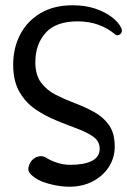

<svg xmlns="http://www.w3.org/2000/svg" viewBox="-20 -506 482 728"><path d="M30 -261Q30 -324 56.5 -375Q83 -426 133.5 -456Q184 -486 255 -486Q304 -486 342 -473Q380 -460 405.5 -440Q431 -420 440 -399Q446 -385 436 -376.5Q426 -368 416 -376Q389 -399 353.5 -412Q318 -425 274 -425Q192 -425 153 -381.5Q114 -338 114 -270Q114 -222 135.5 -193Q157 -164 191.5 -146.5Q226 -129 264.5 -114.5Q303 -100 337.5 -81Q372 -62 393.5 -31.5Q415 -1 415 50Q415 92 393 126.5Q371 161 332 181.5Q293 202 243 202Q205 202 162 190Q119 178 96 154Q84 142 88.5 126Q93 110 102 101Q112 90 127 87Q142 84 155 92Q170 102 195 110.5Q220 119 247 119Q299 119 328.5 104Q358 89 358 58Q358 30 334.5 13Q311 -4 273.5 -18Q236 -32 194 -49Q152 -66 114.5 -91.5Q77 -117 53.5 -158Q30 -199 30 -261Z"/></svg>

Font: Zen Old Mincho
Style: Regular
Weight: 400
Designer: Yoshimichi Ohira
Foundry: Positype
Version: Version 1.001